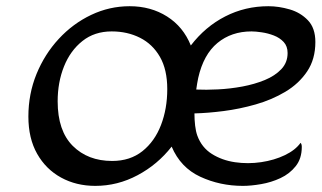

<svg xmlns="http://www.w3.org/2000/svg" viewBox="-20 -587 1040 621"><path d="M288.1 14.2Q226.6 14.2 177.5 -12.7Q128.4 -39.6 100.1 -89.6Q71.8 -139.6 71.8 -210Q71.8 -283.2 98.1 -347.7Q124.5 -412.1 170.2 -461.4Q215.8 -510.7 274.9 -538.8Q334 -566.9 399.4 -566.9Q467.8 -566.9 520.3 -533.7Q572.8 -500.5 597.2 -439.9Q644 -501 708.5 -533.9Q772.9 -566.9 848.1 -566.9Q881.8 -566.9 917 -556.6Q952.1 -546.4 976.1 -521.2Q1000 -496.1 1000 -451.2Q1000 -395.5 973.4 -356Q946.8 -316.4 903.1 -290.3Q859.4 -264.2 807.1 -249.3Q754.9 -234.4 703.1 -227.8Q651.4 -221.2 608.9 -220.2Q608.9 -199.7 611.1 -180.9Q613.3 -162.1 618.2 -148.4Q632.3 -109.9 665.3 -89.1Q698.2 -68.4 740.2 -62.3Q782.2 -56.2 824.7 -62.5Q867.2 -68.8 901.4 -85.2Q935.5 -101.6 952.1 -125Q956.1 -121.1 956.1 -111.8Q956.1 -74.2 936.5 -49.6Q917 -24.9 887.2 -11Q857.4 2.9 824.7 8.5Q792 14.2 765.6 14.2Q691.4 14.2 627.7 -15.4Q564 -44.9 535.2 -112.8Q489.7 -54.7 425 -20.3Q360.4 14.2 288.1 14.2ZM342.8 -66.4Q400.9 -66.4 440.7 -98.1Q480.5 -129.9 500.7 -182.6Q521 -235.4 521 -298.8Q521 -361.8 497.3 -403.1Q473.6 -444.3 432.9 -464.8Q392.1 -485.4 341.3 -485.4Q285.6 -485.4 246.6 -454.3Q207.5 -423.3 187 -372.1Q166.5 -320.8 166.5 -259.3Q166.5 -164.1 215.3 -115.2Q264.2 -66.4 342.8 -66.4ZM621.1 -335Q617.7 -318.8 614.7 -297.4Q646 -295.9 685.1 -297.9Q724.1 -299.8 763.7 -307.1Q803.2 -314.5 836.4 -328.1Q869.6 -341.8 889.9 -363.3Q910.2 -384.8 910.2 -415.5Q910.2 -437.5 897.5 -451.2Q884.8 -464.8 865.7 -472.2Q846.7 -479.5 826.9 -482.4Q807.1 -485.4 793.5 -485.4Q728.5 -485.4 683.3 -448Q638.2 -410.6 621.1 -335Z"/></svg>

Font: Lumanosimo
Style: Regular
Weight: 400
Designer: The DocRepair Project, Eduardo Rodriguez Tunni
Foundry: Google
Version: Version 1.010